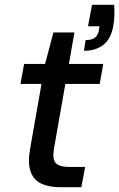

<svg xmlns="http://www.w3.org/2000/svg" viewBox="-20 -785 500 805"><path d="M235 0Q185 0 152.5 -15.5Q120 -31 108 -66.5Q96 -102 106 -160L154 -433H66L81 -517H169L204 -649H292L269 -517H413L398 -433H254L206 -160Q199 -117 214 -101Q229 -85 272 -85H337L321 0ZM332 -572 339 -617Q365 -617 377.5 -626.5Q390 -636 394 -655L397 -675H349L366 -765H459Q460 -738 459.5 -718Q459 -698 455 -677Q446 -623 414 -597.5Q382 -572 332 -572Z"/></svg>

Font: DM Sans 11pt Medium
Style: Italic
Weight: 500
Italic angle: -10°
Version: Version 4.004;gftools[0.9.30]